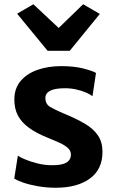

<svg xmlns="http://www.w3.org/2000/svg" viewBox="-20 -875 540 903"><path d="M47 -35.5 64 -143Q72 -136.5 96.5 -126Q121 -115.5 155 -106.8Q189 -98 225 -98Q270.5 -97.5 292 -110.2Q313.5 -123 313.5 -148.5Q313.5 -166 299.2 -179Q285 -192 260.5 -203.2Q236 -214.5 206 -226.5Q152 -248 116.8 -273.5Q81.5 -299 64.2 -331.8Q47 -364.5 47.5 -408.5Q48 -460.5 77.8 -495Q107.5 -529.5 157.2 -546.8Q207 -564 267.5 -564Q329 -564 372.2 -552.8Q415.5 -541.5 431.5 -532L415 -422.5Q405.5 -430.5 385 -439.5Q364.5 -448.5 338.8 -454.2Q313 -460 286.5 -460Q238 -460 215.8 -448.2Q193.5 -436.5 193.5 -414.5Q193 -386 215.8 -372.2Q238.5 -358.5 279 -341.5Q339 -317 379.8 -292.8Q420.5 -268.5 441.2 -237.2Q462 -206 462 -161Q462 -78 402.5 -35Q343 8 242 8Q199.5 8 160.2 1.2Q121 -5.5 91.2 -15.5Q61.5 -25.5 47 -35.5ZM60.5 -810.5 137 -855 256 -743.5 371 -855 449.5 -809.5 308 -636H204Z"/></svg>

Font: Koeln Type Sans
Style: Bold
Weight: 700
Designer: Eben Sorkin
Foundry: Eben Sorkin
Version: Version 2.001